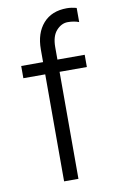

<svg xmlns="http://www.w3.org/2000/svg" viewBox="-83 -758 490 804"><g transform="rotate(-10 162.5 -356.0)"><path d="M300 -455H184V0H123V-455H30V-507H123V-561Q123 -630 159 -671Q195 -712 260 -712Q279 -712 301 -706V-646Q280 -654 253.5 -654Q227 -654 205.5 -630.5Q184 -607 184 -560V-507H300Z"/></g></svg>

Font: Hind Mysuru Light
Style: Regular
Weight: 300
Designer: Manushi Parikh, Hitesh Malaviya
Foundry: Indian Type Foundry
Version: Version 0.703;PS 1.0;hotconv 1.0.86;makeotf.lib2.5.63406